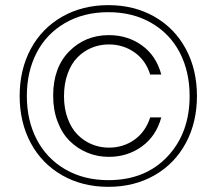

<svg xmlns="http://www.w3.org/2000/svg" viewBox="-20 -723 839 744"><path d="M99.1 -168.9Q56.2 -249 56.2 -351.1Q56.2 -453.1 99.1 -533.2Q142.1 -613.3 220.7 -658.2Q299.3 -703.1 399.9 -703.1Q500.5 -703.1 578.9 -658.2Q657.2 -613.3 700.2 -533.2Q743.2 -453.1 743.2 -351.1Q743.2 -249 700.2 -168.9Q657.2 -88.9 578.9 -43.9Q500.5 1 399.9 1Q299.3 1 220.7 -43.9Q142.1 -88.9 99.1 -168.9ZM714.8 -351.1Q714.8 -445.3 676.8 -518.8Q638.7 -592.3 566.7 -634Q494.6 -675.8 399.9 -675.8Q304.7 -675.8 232.4 -634Q160.2 -592.3 122.1 -518.8Q84 -445.3 84 -351.1Q84 -256.8 122.1 -183.1Q160.2 -109.4 232.4 -67.1Q304.7 -24.9 399.9 -24.9Q542.5 -24.9 628.7 -116.2Q714.8 -207.5 714.8 -351.1ZM605 -434.1Q585.4 -507.3 530 -547.1Q474.6 -586.9 401.9 -586.9Q310.5 -586.9 248.3 -524.2Q186 -461.4 186 -352.1Q186 -296.4 203.4 -251Q220.7 -205.6 250.5 -176.3Q280.3 -147 319.1 -131.1Q357.9 -115.2 401.9 -115.2Q474.1 -115.2 529.8 -155.5Q585.4 -195.8 605 -268.1H562Q543.9 -211.9 500.7 -181.4Q457.5 -150.9 401.9 -150.9Q367.2 -150.9 335.9 -163.8Q304.7 -176.8 280.5 -201.2Q256.3 -225.6 242.2 -264.2Q228 -302.7 228 -350.1Q228 -398.9 242.2 -437.7Q256.3 -476.6 280.5 -501Q304.7 -525.4 335.7 -538.1Q366.7 -550.8 401.9 -550.8Q457 -550.8 500.7 -520.5Q544.4 -490.2 562 -434.1Z"/></svg>

Font: SVN-Poppins ExtraLight
Style: Regular
Weight: 200
Designer: Ninad Kale (Devanagari), Jonny Pinhorn (Latin)
Foundry: Indian Type Foundry
Version: Version 3.002 2017